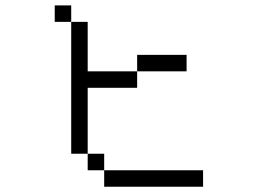

<svg xmlns="http://www.w3.org/2000/svg" viewBox="-20 -708 1040 728"><path d="M750 0V-62.5H375V0ZM687.5 -437.5V-500H500V-437.5H312.5V-625H250Q250 -625 250 -125H312.5V-62.5H375V-125H312.5Q312.5 -125 312.5 -375H500V-437.5ZM250 -625V-687.5H187.5V-625Z"/></svg>

Font: Unifont
Style: Regular
Weight: 500
Version: Version 15.1.04